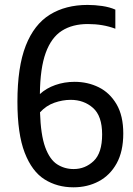

<svg xmlns="http://www.w3.org/2000/svg" viewBox="-20 -770 555 799"><path d="M285.5 9.5Q218 9.5 165.5 -23.5Q113 -56.5 82.8 -134.5Q52.5 -212.5 52.5 -347Q52.5 -491.5 87.2 -580Q122 -668.5 187.5 -709Q253 -749.5 344.5 -749.5Q375 -749.5 405.5 -745Q436 -740.5 460 -730V-650.5Q408.5 -670 345.5 -670Q281.5 -670 237.5 -642Q193.5 -614 170.2 -550Q147 -486 146 -378.5Q172.5 -403 210.2 -416.2Q248 -429.5 290.5 -429.5Q345 -429.5 391 -406.8Q437 -384 465 -336.2Q493 -288.5 493 -214.5Q493 -140 465.5 -90.2Q438 -40.5 391 -15.5Q344 9.5 285.5 9.5ZM274 -354.5Q240.5 -354.5 206.2 -342.5Q172 -330.5 146.5 -302.5Q149.5 -208.5 168.2 -157.2Q187 -106 217.8 -86.2Q248.5 -66.5 286.5 -66.5Q334.5 -66.5 369.8 -100Q405 -133.5 405 -210.5Q405 -287.5 367 -321Q329 -354.5 274 -354.5Z"/></svg>

Font: Encode Sans Condensed Medium
Style: Regular
Weight: 500
Width: 3
Designer: Multiple Designers
Foundry: Impallari Type
Version: Version 3.000; ttfautohint (v1.8.3) -l 8 -r 50 -G 200 -x 14 